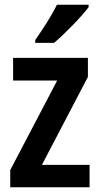

<svg xmlns="http://www.w3.org/2000/svg" viewBox="-20 -852 419 806"><path d="M352 -822V-832H219C197 -787 162 -733 128 -684V-672H207C253 -711 324 -784 352 -822ZM356 -66V-160H156L349 -529V-609H35V-514H220L23 -138V-66Z"/></svg>

Font: Noto Sans Malayalam UI Condensed SemiBold
Style: Regular
Weight: 600
Width: 3
Designer: Jelle Bosma - Monotype Design Team
Foundry: Monotype Imaging Inc.
Version: Version 2.104